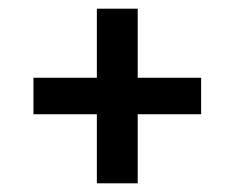

<svg xmlns="http://www.w3.org/2000/svg" viewBox="-20 -561 540 442"><path d="M203 -139H297V-298H443V-382H297V-541H203V-382H57V-298H203Z"/></svg>

Font: Iosevka SS08 Medium
Style: Regular
Weight: 500
Monospace: yes
Designer: Belleve Invis
Foundry: Belleve Invis
Version: Version 3.4.3; ttfautohint (v1.8.3)